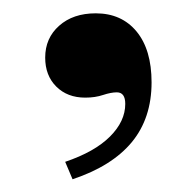

<svg xmlns="http://www.w3.org/2000/svg" viewBox="-20 -143 295 294"><path d="M91.1 131.5 79.8 104.8Q125 89.5 148.4 66.1Q171.8 42.7 171.8 16.1Q171.8 -1.6 158.9 -1.6Q150 -1.6 137.9 2.4Q125.8 6.5 110.5 6.5Q83.1 6.5 66.1 -10.5Q49.2 -27.4 49.2 -54.8Q49.2 -84.7 70.6 -103.6Q91.9 -122.6 126.6 -122.6Q166.1 -122.6 189.1 -94.8Q212.1 -66.9 212.1 -16.9Q212.1 37.9 181.9 74.6Q151.6 111.3 91.1 131.5Z"/></svg>

Font: Playfair 9pt
Style: Bold
Weight: 700
Designer: Claus Eggers Sørensen
Foundry: Claus Eggers Sørensen
Version: Version 2.203